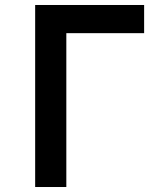

<svg xmlns="http://www.w3.org/2000/svg" viewBox="-20 -750 640 770"><path d="M246 0V-617H558V-730H121V0Z"/></svg>

Font: Tekne LDO
Style: Bold
Weight: 700
Monospace: yes
Designer: Alessio Laiso, Mario Rullo, Paolo Rosset
Foundry: Alessio Laiso
Version: Version 1.000;hotconv 1.0.109;makeotfexe 2.5.65596